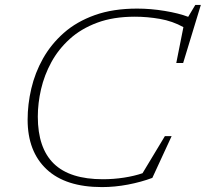

<svg xmlns="http://www.w3.org/2000/svg" viewBox="-20 -752 838 782"><path d="M600.5 -27.5Q555 -10.5 501.2 -0.2Q447.5 10 395.5 10Q247 10 169.8 -62.5Q92.5 -135 92.5 -264.5Q92.5 -327 107.5 -391.2Q122.5 -455.5 155.2 -513.8Q188 -572 240 -618Q292 -664 366.2 -690.5Q440.5 -717 538.5 -717Q594 -717 651.2 -707.5Q708.5 -698 746.5 -683.5L775.5 -732H798L726 -495.5H698L727 -641.5Q683 -666 631.5 -675Q580 -684 529 -684Q441.5 -684 375.8 -659.5Q310 -635 264 -593.2Q218 -551.5 189.2 -498.8Q160.5 -446 147.2 -388.8Q134 -331.5 134 -277Q134 -149 199.2 -85.5Q264.5 -22 399 -22Q442.5 -22 484.8 -28.5Q527 -35 560.5 -46.5L651.5 -197.5H679Z"/></svg>

Font: Newsreader 6pt ExtraLight
Style: Italic
Weight: 275
Italic angle: -17°
Designer: Hugues Gentile
Foundry: Production Type
Version: Version 1.003; ttfautohint (v1.8.3)